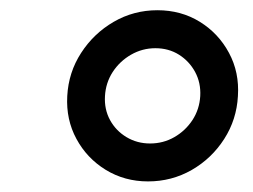

<svg xmlns="http://www.w3.org/2000/svg" viewBox="-20 -753 485 368"><path d="M263.7 -405.3Q218.8 -405.3 182.6 -427.5Q146.5 -449.7 126.5 -486.8Q106.4 -523.9 108.9 -568.8Q111.3 -614.3 135.5 -651.6Q159.7 -689 198 -711.2Q236.3 -733.4 281.7 -733.4Q327.1 -733.4 363 -711.2Q398.9 -689 418.9 -651.6Q439 -614.3 436 -568.8Q433.6 -523.9 409.7 -486.6Q385.7 -449.2 347.4 -427.2Q309.1 -405.3 263.7 -405.3ZM267.6 -478Q293 -478 314.2 -490.2Q335.4 -502.4 348.9 -522.9Q362.3 -543.5 363.8 -568.8Q365.2 -594.2 354 -615Q342.8 -635.7 323 -648.2Q303.2 -660.6 277.8 -660.6Q252.9 -660.6 231.2 -648.2Q209.5 -635.7 196 -615Q182.6 -594.2 181.2 -568.8Q179.7 -543.5 190.9 -522.9Q202.1 -502.4 222.4 -490.2Q242.7 -478 267.6 -478Z"/></svg>

Font: Inter 20pt
Style: Italic
Weight: 400
Italic angle: -9.3988°
Version: Version 4.001;git-66647c0bb